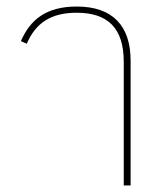

<svg xmlns="http://www.w3.org/2000/svg" viewBox="-20 -568 505 588"><path d="M359 0H380V-382C380 -489 325 -548 215 -548C121 -548 72 -507 44 -442L62 -434C90 -500 139 -529 215 -529C309 -529 359 -483 359 -379Z"/></svg>

Font: IBM Plex Thai Thin
Style: Regular
Weight: 100
Designer: Mike Abbink, Paul van der Laan, Pieter van Rosmalen, Ben Mitchell, Mark Frömberg
Foundry: Bold Monday
Version: Version 1.0